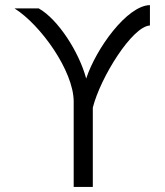

<svg xmlns="http://www.w3.org/2000/svg" viewBox="-20 -733 647 753"><path d="M37 -700C140 -635 268 -455 269 -336V0H344V-311C374 -430 499 -630 568 -633V-713C478 -711 357 -543 318 -425C290 -529 208 -657 132 -700Z"/></svg>

Font: Mint Spirit
Style: Regular
Weight: 400
Designer: HARENDAL Hirwen
Foundry: Arkandis Digital Foundry.
Version: Version 1.004;FFEdit